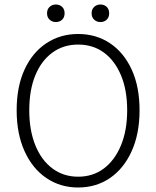

<svg xmlns="http://www.w3.org/2000/svg" viewBox="-20 -821 695 853"><path d="M327 12Q248 12 186 -30Q124 -72 89 -149.5Q54 -227 54 -331Q54 -436 89 -512Q124 -588 186 -629Q248 -670 327 -670Q407 -670 468.5 -629Q530 -588 565 -512Q600 -436 600 -331Q600 -227 565 -149.5Q530 -72 468.5 -30Q407 12 327 12ZM327 -36Q393 -36 441.5 -72.5Q490 -109 517.5 -175.5Q545 -242 545 -331Q545 -421 517.5 -486.5Q490 -552 441.5 -587.5Q393 -623 327 -623Q262 -623 213 -587.5Q164 -552 137 -486.5Q110 -421 110 -331Q110 -242 137 -175.5Q164 -109 213 -72.5Q262 -36 327 -36ZM426 -723Q410 -723 398.5 -733.5Q387 -744 387 -762Q387 -780 398.5 -790.5Q410 -801 426 -801Q443 -801 454 -790.5Q465 -780 465 -762Q465 -744 454 -733.5Q443 -723 426 -723ZM228 -723Q212 -723 200.5 -733.5Q189 -744 189 -762Q189 -780 200.5 -790.5Q212 -801 228 -801Q245 -801 256 -790.5Q267 -780 267 -762Q267 -744 256 -733.5Q245 -723 228 -723Z"/></svg>

Font: Assistant ExtraLight Light
Style: Regular
Weight: 300
Version: Version 3.000